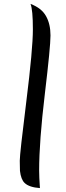

<svg xmlns="http://www.w3.org/2000/svg" viewBox="-20 -946 339 981"><path d="M82 -73Q81 -89 81 -124.5Q81 -160 114.5 -428Q148 -696 148 -796Q148 -896 136 -926Q192 -905 215 -864Q238 -823 238 -765Q238 -707 209 -465Q180 -223 180 -75Q180 -43 184 15Q129 11 106 -11Q87 -29 82 -73Z"/></svg>

Font: Merienda
Style: Regular
Weight: 400
Designer: Eduardo Rodriguez Tunni
Foundry: Eduardo Rodriguez Tunni
Version: Version 1.001